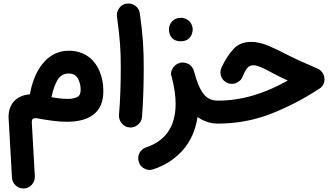

<svg xmlns="http://www.w3.org/2000/svg" viewBox="-20 -654 1882 1082"><path d="M367.2 -368.2C237.8 -368.2 171.9 -245.1 150.9 -134.8C149.9 -130.4 149.4 -126.5 149.4 -122.6C75.2 -117.2 28.3 -71.3 28.3 4.9C28.3 8.8 28.3 12.7 28.8 16.6L47.4 347.2C48.3 364.3 55.2 378.9 67.9 390.6C80.1 402.3 94.7 408.2 111.8 408.2C130.4 408.2 146 401.4 158.2 388.2C170.4 375 176.3 359.4 176.3 341.8V337.9L159.2 36.6V33.7C159.2 14.2 169.4 12.2 181.2 12.2C185.5 12.2 191.4 12.7 197.8 14.2C244.1 22.5 300.8 32.2 356 32.2C476.1 32.2 562.5 -12.7 562.5 -141.1C562.5 -181.6 555.2 -219.2 540.5 -253.9C511.2 -322.3 453.1 -368.2 367.2 -368.2ZM271.5 -112.3C278.8 -147.9 289.6 -178.2 304.2 -203.1C318.4 -227.5 339.4 -239.7 367.2 -239.7C391.6 -239.7 409.2 -230 419.4 -210.9C429.7 -191.4 434.6 -170.4 434.6 -147.9C434.6 -126.5 427.7 -112.8 414.1 -106.4C399.9 -100.1 382.8 -96.7 362.8 -96.7C333 -96.7 301.3 -100.6 270 -106.4L271.5 -112.3Z M639.2 -560.5C656.2 -432.1 660.6 -378.4 660.6 -272.9C660.6 -183.1 657.7 -86.4 650.4 -5.9V-0.5C650.4 14.6 655.8 28.8 667 42C677.7 55.2 691.9 62.5 709.5 64C711.9 64.5 713.9 64.5 715.8 64.5C731 64.5 745.1 59.1 758.3 47.9C771.5 36.6 778.8 22.5 780.3 4.9C786.6 -75.7 790 -173.8 790 -266.1C790 -381.8 786.1 -447.8 768.1 -578.1C765.6 -595.7 758.3 -609.4 745.1 -619.6C731.9 -629.4 717.8 -634.3 703.6 -634.3C700.7 -634.3 697.8 -634.3 694.8 -633.8C677.2 -631.3 663.6 -624 653.8 -610.8C643.6 -597.7 638.7 -583.5 638.7 -569.3C638.7 -566.4 638.7 -563.5 639.2 -560.5Z M932.1 -489.3C932.1 -478.5 933.6 -468.8 937 -460C944.8 -439.9 961.9 -421.4 998.5 -421.4C1051.8 -421.4 1065.9 -462.4 1065.9 -488.8C1065.9 -500 1062.5 -511.7 1055.7 -523.4C1044.4 -540.5 1025.4 -553.7 998 -553.7C979 -553.7 962.9 -547.4 950.7 -534.2C938.5 -521 932.1 -505.9 932.1 -489.3ZM947.8 -220.2C962.4 -164.6 969.7 -113.8 969.7 -68.4C969.7 65.9 906.7 142.1 802.7 176.8C773.9 186.5 758.8 213.9 758.8 235.8C758.8 242.7 759.8 250 762.2 257.8C766.6 273.4 775.4 285.2 787.6 292.5C799.8 299.8 811.5 303.7 822.3 303.7C829.6 303.7 836.9 302.2 844.7 299.8C909.7 278.3 964.4 243.2 1008.8 193.8C1053.2 144.5 1081.5 81.5 1093.3 5.4C1126.5 28.8 1164.6 42.5 1207.5 42.5H1208C1226.1 42.5 1241.2 36.1 1253.9 23.9C1266.1 11.2 1272.5 -3.9 1272.5 -22C1272.5 -40 1266.1 -55.2 1253.9 -67.9C1241.2 -80.6 1226.1 -86.9 1208 -86.9H1207.5C1172.9 -86.9 1146 -99.6 1126.5 -125.5C1106.4 -151.4 1088.9 -192.9 1073.7 -251C1073.2 -251.5 1073.2 -252.4 1073.2 -252.9C1067.4 -276.4 1046.9 -296.9 1019.5 -300.8C1016.1 -301.3 1013.2 -301.8 1009.8 -301.8C1004.9 -301.8 1000 -301.3 995.6 -299.8C978.5 -295.4 965.3 -287.1 957 -274.4C948.2 -261.2 943.8 -250 943.8 -239.7C943.8 -233.4 944.8 -227.5 947.3 -221.7Z M1395 -418C1353.5 -418 1320.8 -404.8 1295.9 -377.9C1271 -351.1 1248.5 -316.4 1228.5 -273.9C1224.1 -264.6 1222.2 -255.4 1222.2 -246.1C1222.2 -232.9 1227.5 -207.5 1251.5 -191.9C1262.2 -185.1 1273.4 -181.6 1284.7 -181.6C1286.1 -181.6 1291 -182.1 1298.3 -182.6C1305.7 -183.1 1314.5 -187 1324.7 -194.3C1335 -201.2 1341.8 -209 1345.2 -218.3C1366.2 -267.6 1379.4 -286.1 1407.2 -286.1C1432.1 -286.1 1464.4 -270.5 1509.8 -245.6C1537.6 -230.5 1567.9 -215.8 1601.6 -200.2C1470.7 -126 1341.3 -86.9 1208 -86.9C1189.9 -86.9 1174.8 -80.6 1162.1 -67.4C1149.4 -54.2 1143.1 -39.1 1143.1 -22C1143.1 -4.9 1149.4 10.3 1162.1 23.4C1174.8 36.1 1189.9 42.5 1208 42.5C1310.1 42.5 1408.2 24.9 1501.5 -10.7C1594.7 -46.4 1687 -93.8 1778.3 -153.3C1798.3 -165.5 1808.6 -184.1 1808.6 -208C1808.6 -232.9 1792.5 -257.8 1769.5 -267.6C1697.3 -298.3 1640.6 -323.7 1594.2 -347.7C1559.6 -365.7 1525.4 -382.3 1491.7 -396.5C1458 -410.6 1425.8 -418 1395 -418Z"/></svg>

Font: Mikhak
Style: Bold
Weight: 700
Designer: Amin Abedi
Version: Version 3.2